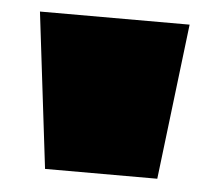

<svg xmlns="http://www.w3.org/2000/svg" viewBox="-35 -823 463 409"><g transform="rotate(5 196.0 -618.5)"><path d="M35 -785 75 -452H315L355 -785Z"/></g></svg>

Font: Mattone Black
Style: Regular
Weight: 900
Width: 6
Designer: Nunzio Mazzaferro
Foundry: Collletttivo
Version: Version 2.000;Glyphs 3.2 (3217)